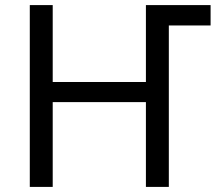

<svg xmlns="http://www.w3.org/2000/svg" viewBox="-20 -734 855 754"><path d="M187 -714V-412H553V-714H807V-634H643V0H553V-333H187V0H97V-714Z"/></svg>

Font: BC Sans
Style: Regular
Weight: 400
Designer: Monotype Design Team
Province of B.C.
Foundry: Monotype Imaging Inc.
Version: Version 2.000;GOOG;noto-source:20170915:90ef993387c0